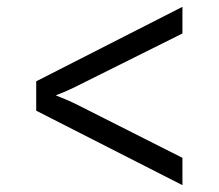

<svg xmlns="http://www.w3.org/2000/svg" viewBox="-20 -611 640 562"><path d="M514 -69 86 -287V-373L514 -591V-513L209 -361Q176 -344 143 -332Q177 -319 209 -303L514 -149Z"/></svg>

Font: JetBrains Mono Semi Light
Style: Regular
Weight: 350
Monospace: yes
Designer: Philipp Nurullin, Konstantin Bulenkov
Foundry: JetBrains
Version: 2.002